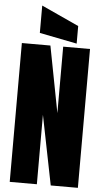

<svg xmlns="http://www.w3.org/2000/svg" viewBox="-69 -1142 635 1184"><g transform="rotate(5 249.0 -550.5)"><path d="M38.1 0V-859.4H214.8L293.9 -447.8V-859.4H460V0H292L206.1 -429.7V0ZM375 -885.3 143.1 -931.2V-1100.6L375 -994.1Z"/></g></svg>

Font: Anton SC
Style: Regular
Weight: 400
Designer: Vernon Adams
Foundry: Vernon Adams
Version: Version 2.116; ttfautohint (v1.8.4.7-5d5b)